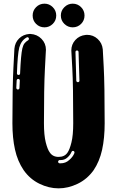

<svg xmlns="http://www.w3.org/2000/svg" viewBox="-20 -1032 642 1052"><path d="M301 0Q247.5 0 195.5 -25.5Q143.6 -51 109.4 -100Q76.2 -149 62.1 -212.6Q48 -276.2 48 -356.9Q48 -556.4 53.5 -660.6Q58.9 -764.9 58.9 -764.9Q61.9 -799 84.7 -821.3Q107.4 -843.6 141.6 -846H146.5Q183.2 -844.1 207.4 -819.1Q231.7 -794.1 231.7 -758.9L231.2 -752Q231.2 -752 226 -652.5Q220.8 -553 220.8 -356.9Q220.8 -291.1 230.7 -252Q240.6 -212.9 252.5 -197Q268.8 -172.3 301 -172.3Q334.2 -172.3 350 -196Q361.4 -211.9 371.3 -251Q381.2 -290.1 381.2 -356.9Q381.2 -565.8 376.2 -656.2Q371.3 -746.5 371.3 -746.5L370.8 -755.9Q370.8 -788.6 392.8 -812.9Q414.9 -837.1 449 -840.6L456.9 -841.1Q490.6 -841.1 515.1 -818.6Q539.6 -796 543.1 -761.9Q543.1 -761.9 548.3 -665.3Q553.5 -568.8 553.5 -356.9Q553.5 -275.2 539.4 -211.1Q525.2 -147 492.6 -99Q457.4 -50 405.4 -25Q353.5 0 301 0ZM82.2 -621.3Q85.1 -621.3 87.6 -623.5Q90.1 -625.7 90.1 -629.2Q94.6 -733.7 102.5 -766.8Q106.9 -785.1 114.4 -794.6Q121.8 -804 134.7 -811.9Q138.6 -814.9 138.6 -819.3Q138.6 -822.3 136.4 -825.2Q134.2 -828.2 130.2 -828.2Q127.7 -828.2 125.2 -826.2Q96.5 -810.4 85.6 -771.8Q76.2 -733.7 72.8 -630.2Q72.8 -626.2 75.2 -623.8Q77.7 -621.3 81.2 -621.3ZM406.9 -581.7Q410.4 -581.7 412.9 -584.2Q415.3 -586.6 415.3 -589.6L410.4 -746.5Q410.4 -750.5 407.9 -753Q405.4 -755.4 402 -755.4Q398 -755.4 395.8 -753Q393.6 -750.5 393.6 -747.5V-746.5Q393.6 -737.6 394.8 -702.2Q396 -666.8 396.8 -633.2Q397.5 -599.5 398 -590.1Q398 -586.6 400.7 -584.2Q403.5 -581.7 406.9 -581.7ZM78.7 -541.6Q81.7 -541.6 84.2 -544.1Q86.6 -546.5 86.6 -550Q87.1 -561.4 87.6 -570.8Q88.1 -578.7 88.6 -590.6Q88.6 -594.1 86.4 -596.8Q84.2 -599.5 80.7 -599.5H79.2Q75.7 -599.5 73.8 -597Q71.8 -594.6 71.3 -591.1L69.3 -550.5Q69.3 -547 71.8 -544.3Q74.3 -541.6 77.7 -541.6ZM311.4 -137.1Q339.6 -137.1 358.9 -155Q379.2 -171.8 387.6 -193.1L388.1 -196.5Q388.1 -200 385.9 -202.7Q383.7 -205.4 379.2 -205.4Q374.3 -205.4 371.8 -199.5Q364.9 -182.2 348 -167.8Q333.7 -155 311.9 -155H306.4Q303.5 -155 301.2 -152.5Q299 -150 298 -146.5Q298 -143.1 300.5 -140.3Q303 -137.6 306.9 -137.1ZM223.8 -1011.9Q250 -1011.9 269.1 -992.8Q288.1 -973.8 288.1 -947Q288.1 -919.8 269.1 -901Q250 -882.2 223.8 -882.2Q196.5 -882.2 177.7 -901Q158.9 -919.8 158.9 -947Q158.9 -973.8 177.7 -992.8Q196.5 -1011.9 223.8 -1011.9ZM378.2 -1011.9Q405.4 -1011.9 424.3 -992.8Q443.1 -973.8 443.1 -947Q443.1 -919.8 424.3 -901Q405.4 -882.2 378.2 -882.2Q352 -882.2 332.7 -901Q313.4 -919.8 313.4 -947Q313.4 -973.8 332.7 -992.8Q352 -1011.9 378.2 -1011.9Z"/></svg>

Font: AKL FREE 002
Style: Regular
Weight: 400
Designer: AKL
Foundry: AKL
Version: Version 1.00;August 17, 2024;FontCreator 13.0.0.2675 64-bit